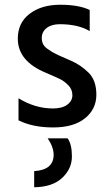

<svg xmlns="http://www.w3.org/2000/svg" viewBox="-20 -532 459 809"><path d="M265 51Q283 76 283 127.5Q283 179 242 217.5Q201 256 124 257V189Q206 184 206 120Q206 88 181 51ZM58 -25V-118Q128 -75 203 -75Q242 -75 263.5 -91Q285 -107 285 -131Q285 -155 268 -172.5Q251 -190 233.5 -198.5Q216 -207 174 -225Q55 -274 55 -369Q55 -436 105 -474Q155 -512 233.5 -512Q312 -512 358 -490V-401Q309 -430 232 -430Q197 -430 176.5 -414Q156 -398 156 -372Q156 -341 182 -325Q190 -320 194.5 -316.5Q199 -313 209.5 -308Q220 -303 225 -300Q240 -293 279.5 -276Q319 -259 352.5 -226.5Q386 -194 386 -133Q386 -72 338 -33.5Q290 5 204 5Q118 5 58 -25Z"/></svg>

Font: Hind Guntur Medium
Style: Regular
Weight: 500
Designer: Manushi Parikh, Hitesh Malaviya
Foundry: Indian Type Foundry
Version: Version 1.000;PS 1.0;hotconv 1.0.86;makeotf.lib2.5.63406; tt